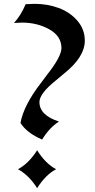

<svg xmlns="http://www.w3.org/2000/svg" viewBox="-20 -988 495 1003"><path d="M160 -968Q227 -968 286 -946.5Q345 -925 384 -880Q423 -835 423 -776Q423 -690 315 -604L272 -568Q186 -499 186 -455Q186 -386 288 -353Q238 -321 200 -259Q119 -294 87 -346Q104 -439 195 -556L224 -595Q301 -692 301 -737Q301 -799 238 -834.5Q175 -870 94 -870Q91 -870 53 -868Q89 -907 114 -966Q146 -968 160 -968ZM273 -104Q218 -75 174 -5Q132 -72 74 -104Q130 -134 174 -203Q218 -133 273 -104Z"/></svg>

Font: Indiction Unicode
Style: Normal
Weight: 500
Version: Version 1.1